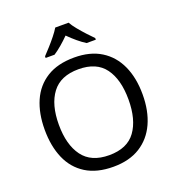

<svg xmlns="http://www.w3.org/2000/svg" viewBox="-165 -1074 1111 1215"><g transform="rotate(-20 390.5 -467.0)"><path d="M720 -358Q720 -247 682.5 -164.5Q645 -82 572 -36Q499 10 391 10Q280 10 206.5 -36Q133 -82 97 -165Q61 -248 61 -359Q61 -469 97 -551Q133 -633 206.5 -679Q280 -725 392 -725Q499 -725 572 -679.5Q645 -634 682.5 -551.5Q720 -469 720 -358ZM156 -358Q156 -223 213 -145.5Q270 -68 391 -68Q513 -68 569 -145.5Q625 -223 625 -358Q625 -493 569 -569.5Q513 -646 392 -646Q271 -646 213.5 -569.5Q156 -493 156 -358ZM435 -944Q447 -922 469.5 -894.5Q492 -867 516.5 -840.5Q541 -814 560 -795V-784H498Q472 -800 444 -823.5Q416 -847 389 -874Q362 -847 335 -824Q308 -801 282 -784H222V-795Q241 -815 264.5 -841Q288 -867 310 -894.5Q332 -922 345 -944Z"/></g></svg>

Font: Noto Sans
Style: Regular
Weight: 400
Designer: Monotype Design Team
Foundry: Monotype Imaging Inc.
Version: Version 2.007